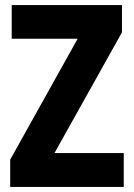

<svg xmlns="http://www.w3.org/2000/svg" viewBox="-20 -734 525 754"><path d="M466 0H20V-107L285 -582H26V-714H459V-607L194 -133H466Z"/></svg>

Font: Noto Sans Telugu Condensed ExtraBold
Style: Regular
Weight: 800
Width: 3
Designer: Jelle Bosma - Monotype Design Team
Foundry: Monotype Imaging Inc.
Version: Version 2.005; ttfautohint (v1.8.4.7-5d5b)